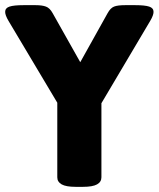

<svg xmlns="http://www.w3.org/2000/svg" viewBox="-28 -722 615 744"><path d="M265 2Q228 2 211 -7.5Q194 -17 194 -35V-324L5 -641Q-8 -663 -8 -676Q-8 -691 9 -696.5Q26 -702 63 -702H110Q135 -702 150 -696.5Q165 -691 176 -671L283 -481L389 -671Q400 -691 414 -696.5Q428 -702 457 -702H496Q533 -702 550 -696.5Q567 -691 567 -676Q567 -663 554 -641L365 -322V-35Q365 -17 348 -7.5Q331 2 294 2Z"/></svg>

Font: Asap ExtraBold
Style: Regular
Weight: 800
Designer: Pablo Cosgaya
Foundry: Omnibus-Type
Version: Version 3.001; ttfautohint (v1.8.4.7-5d5b)